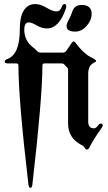

<svg xmlns="http://www.w3.org/2000/svg" viewBox="-20 -727 534 946"><path d="M3.4 0ZM308.1 -598.6Q308.1 -609.9 314.5 -620.6Q327.1 -643.6 337.6 -673.1Q348.1 -702.6 381.8 -702.6Q431.6 -702.6 431.6 -658.7Q431.6 -627.4 407 -599.4Q382.3 -571.3 350.6 -571.3Q308.1 -571.3 308.1 -598.6ZM15.6 -436Q77.6 -458.5 77.6 -581.1Q77.6 -662.1 109.9 -690.9Q127.4 -707 153.6 -707Q179.7 -707 209.2 -689Q238.8 -670.9 257.8 -670.9Q276.9 -670.9 284.2 -692.9Q289.1 -707 297.4 -707Q306.6 -707 306.6 -696.8Q306.6 -691.4 304.7 -685.5Q271.5 -586.9 211.4 -586.9Q186.5 -586.9 160.9 -601.8Q135.3 -616.7 122.1 -616.7Q99.6 -616.7 99.6 -581.1Q99.6 -525.4 144.5 -492.2Q153.8 -485.4 161.6 -476.6Q169.4 -467.8 180.2 -467.8H290Q300.8 -467.8 306.6 -476.6L334 -516.6Q338.4 -522.9 342.5 -522.9Q346.7 -522.9 351.1 -517.6Q390.1 -464.8 423.3 -447.8Q453.6 -432.6 453.6 -427.5Q453.6 -422.4 446.3 -419.4Q414.6 -406.7 414.6 -363.3V-128.4Q414.6 -94.7 442.9 -94.7Q452.6 -94.7 460.9 -106.4Q469.2 -118.2 477.5 -118.2Q486.3 -118.2 486.3 -108.4Q486.3 -104 478.5 -93.3Q440.9 -41.5 419.9 1Q415.5 9.8 408.4 9.8Q401.4 9.8 397.5 1.5Q393.6 -6.8 381.8 -12.7Q315.4 -45.9 315.4 -119.6V-383.3Q315.4 -390.1 311.5 -393.6Q303.7 -400.9 299.8 -405.8Q293.9 -414.6 282.2 -414.6H199.2Q189 -414.6 189 -403.8Q189 -248.5 139.6 182.1Q137.7 198.7 129.9 198.7Q122.1 198.7 120.1 182.1Q70.8 -236.8 70.8 -403.8Q70.8 -414.6 60.5 -414.6H19Q3.4 -414.6 3.4 -423.1Q3.4 -431.6 15.6 -436Z"/></svg>

Font: UnifrakturMaguntia21
Style: Book
Weight: 400
Designer: j. 'mach' wust, Gerrit Ansmann, Georg Duffner, based on a font by Peter Wiegel, original typeface by Carl Albert Fahrenw
Version: Version 2017-03-19